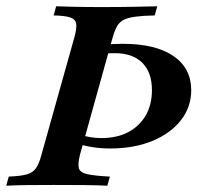

<svg xmlns="http://www.w3.org/2000/svg" viewBox="-40 -591 645 611"><path d="M-20.2 0 -12.1 -29Q26.6 -30.6 46 -36.3Q65.3 -41.9 75 -56.5Q84.7 -71 91.9 -98.4L196.8 -472.6Q204.8 -501.6 202.4 -515.7Q200 -529.8 183.5 -535.5Q166.9 -541.1 130.6 -541.9L138.7 -571Q158.9 -570.2 195.6 -569.4Q232.3 -568.5 283.1 -568.5Q340.3 -568.5 385.9 -569.4Q431.5 -570.2 460.5 -571L452.4 -541.9Q414.5 -541.1 390.7 -537.9Q366.9 -534.7 353.6 -527.8Q340.3 -521 332.7 -507.7Q325 -494.4 318.5 -471.8L214.5 -98.4Q207.3 -70.2 210.9 -56Q214.5 -41.9 237.9 -36.7Q261.3 -31.5 309.7 -29L301.6 0Q273.4 -1.6 229.4 -2Q185.5 -2.4 130.6 -2.4Q84.7 -2.4 46.4 -2Q8.1 -1.6 -20.2 0ZM310.5 -118.5Q281.5 -118.5 255.2 -122.6Q229 -126.6 206.5 -133.9L214.5 -162.1Q227.4 -158.1 245.6 -154.8Q263.7 -151.6 282.3 -151.6Q332.3 -151.6 368.1 -170.6Q404 -189.5 423.8 -223.8Q443.5 -258.1 443.5 -304Q443.5 -360.5 412.9 -391.1Q382.3 -421.8 325 -421.8Q313.7 -421.8 303.2 -421.4Q292.7 -421 283.9 -420.2L291.9 -449.2Q306.5 -450 321 -450.8Q335.5 -451.6 350.8 -451.6Q454.8 -451.6 511.7 -412.9Q568.5 -374.2 568.5 -304Q568.5 -250 535.5 -208.1Q502.4 -166.1 444.4 -142.3Q386.3 -118.5 310.5 -118.5Z"/></svg>

Font: Playfair 5pt SemiExpanded Light
Style: Bold Italic
Weight: 700
Italic angle: -15.6°
Version: Version 2.001;gftools[0.9.30]